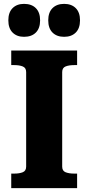

<svg xmlns="http://www.w3.org/2000/svg" viewBox="-20 -971 456 991"><path d="M187 -866Q187 -825 165 -803Q143 -781 104 -781Q67 -781 45 -803Q23 -825 23 -866Q23 -907 45 -929Q67 -951 104 -951Q143 -951 165 -929Q187 -907 187 -866ZM393 -866Q393 -825 371 -803Q349 -781 311 -781Q273 -781 251 -803Q229 -825 229 -866Q229 -907 251 -929Q273 -951 311 -951Q349 -951 371 -929Q393 -907 393 -866ZM115 -111V-599Q115 -621 97.5 -628Q80 -635 54 -635H38V-710H378V-635H363Q336 -635 318.5 -628Q301 -621 301 -599V-111Q301 -89 318.5 -82Q336 -75 363 -75H378V0H38V-75H54Q80 -75 97.5 -82Q115 -89 115 -111Z"/></svg>

Font: Roboto Serif
Style: Bold
Weight: 700
Designer: Greg Gazdowicz
Foundry: Commercial Type
Version: Version 1.008